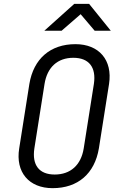

<svg xmlns="http://www.w3.org/2000/svg" viewBox="-20 -970 640 1000"><path d="M211 -810H301L400 -896L473 -810H557L444 -950H367ZM254 10C386 10 473 -66 495 -197L548 -533C567 -657 496 -740 373 -740C242 -740 155 -664 133 -533L80 -197C60 -73 131 10 254 10ZM265 -61C184 -61 146 -110 159 -197L212 -533C226 -620 280 -669 362 -669C443 -669 482 -620 469 -533L416 -197C402 -110 347 -61 265 -61Z"/></svg>

Font: JetBrains Mono Light
Style: Italic
Weight: 336
Italic angle: -9°
Monospace: yes
Designer: Philipp Nurullin, Konstantin Bulenkov
Foundry: JetBrains
Version: Version 2.305